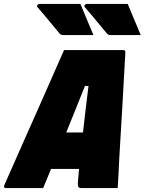

<svg xmlns="http://www.w3.org/2000/svg" viewBox="-79 -954 734 974"><path d="M329 -934Q346 -893 362 -854.5Q378 -816 395 -776H244Q230 -776 224 -783Q201 -811 183.5 -832Q166 -853 149 -873.5Q132 -894 111 -918Q107 -923 111 -928.5Q115 -934 121 -934ZM569 -934Q586 -893 602 -854.5Q618 -816 635 -776H484Q470 -776 464 -783Q441 -811 423.5 -832Q406 -853 389 -873.5Q372 -894 351 -918Q347 -923 351 -928.5Q355 -934 361 -934ZM140 0H-48Q-63 0 -57 -15Q-49 -34 -30.5 -75Q-12 -116 12 -171Q36 -226 64 -288.5Q92 -351 120 -414.5Q148 -478 173 -534.5Q198 -591 217 -634.5Q236 -678 246 -700H546Q557 -700 557 -689Q550 -555 542 -419.5Q534 -284 526 -150Q525 -114 522.5 -76.5Q520 -39 518 0H334Q321 0 317.5 -8Q314 -16 318 -52Q320 -74 322 -97H180Q170 -73 160 -48.5Q150 -24 140 0ZM352 -518Q327 -456 303.5 -397Q280 -338 257 -282H342Q348 -336 355 -395Q362 -454 370 -518Z"/></svg>

Font: Recursive Mn Lnr St XBk
Style: Italic
Weight: 1000
Italic angle: -15°
Monospace: yes
Version: Version 1.079;hotconv 1.0.112;makeotfexe 2.5.65598; ttfautoh